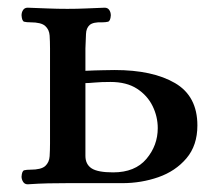

<svg xmlns="http://www.w3.org/2000/svg" viewBox="-20 -476 557 499"><path d="M52 3Q44 3 40 -3.5Q36 -10 36 -17Q37 -32 43 -33.5Q49 -35 59 -35Q87 -35 97.5 -44.5Q108 -54 109 -70Q110 -86 110 -103V-350Q110 -368 109 -383.5Q108 -399 97.5 -408.5Q87 -418 59 -418Q49 -418 43 -419.5Q37 -421 36 -436Q36 -444 40 -450Q44 -456 52 -456Q81 -455 105 -454Q129 -453 155 -453Q181 -453 202.5 -454Q224 -455 252 -456Q260 -456 264 -450Q268 -444 268 -436Q267 -421 260.5 -419.5Q254 -418 246 -418Q222 -419 213 -411Q204 -403 203.5 -387.5Q203 -372 202 -350V-292Q217 -293 226.5 -293Q236 -293 247.5 -293.5Q259 -294 278 -294Q377 -294 435 -260Q493 -226 493 -150Q493 -98 464.5 -64.5Q436 -31 391.5 -15.5Q347 0 298 0H155Q129 0 105 0.5Q81 1 52 3ZM274 -28Q331 -28 360.5 -63Q390 -98 390 -143Q390 -173 376.5 -200.5Q363 -228 336 -245.5Q309 -263 267 -263Q243 -263 226.5 -261.5Q210 -260 202 -260V-71Q202 -49 218 -38.5Q234 -28 274 -28Z"/></svg>

Font: Alice
Style: Regular
Weight: 400
Designer: Ksenia Yerulevich
Foundry: Cyreal (http://www.cyreal.org/)
Version: Version 2.003; ttfautohint (v1.8.3)